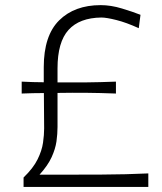

<svg xmlns="http://www.w3.org/2000/svg" viewBox="-20 -736 638 756"><path d="M72.8 0V-37.1Q110.8 -73.7 127.9 -108.4Q145 -143.1 149.4 -174.1Q153.8 -205.1 153.8 -230L152.8 -369.6Q131.8 -369.6 109.9 -369.1Q87.9 -368.7 65.4 -367.7V-414.6Q87.9 -413.6 109.6 -412.8Q131.3 -412.1 152.3 -412.1V-471.2Q152.3 -595.7 212.9 -655.8Q273.4 -715.8 376.5 -715.8Q416.5 -715.8 460 -702.6Q503.4 -689.5 533.2 -677.7L526.4 -625Q477.1 -647.5 438 -657.2Q398.9 -667 379.4 -667Q293 -666 249.8 -618.2Q206.5 -570.3 206.5 -466.8V-411.6Q266.1 -411.1 319.1 -411.6Q372.1 -412.1 436.5 -414.6V-367.7Q372.1 -370.1 318.8 -370.6Q265.6 -371.1 206.5 -370.1V-236.3Q206.5 -209 202.4 -179.4Q198.2 -149.9 183.3 -117.2Q168.5 -84.5 135.7 -48.3H259.8Q327.1 -48.3 378.7 -48.6Q430.2 -48.8 474.6 -50Q519 -51.3 564 -53.2V0Z"/></svg>

Font: Pinar-DS3-FD Light
Style: Regular
Weight: 300
Designer: Amin Abedi
Version: Version 3.000